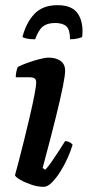

<svg xmlns="http://www.w3.org/2000/svg" viewBox="-20 -723 339 743"><path d="M149 0Q126 0 101 -8.5Q76 -17 58 -27.5Q40 -38 38 -45Q42 -59 51.5 -95Q61 -131 72.5 -177.5Q84 -224 95 -271Q106 -318 113 -354Q120 -390 120 -404Q120 -415 114 -419.5Q108 -424 91 -424H41Q41 -435 43.5 -446.5Q46 -458 49 -464Q62 -471 85.5 -479.5Q109 -488 132 -494Q155 -500 168 -500Q196 -500 214 -487.5Q232 -475 232 -449Q232 -432 223.5 -389Q215 -346 196 -269Q177 -192 145 -73L155 -66Q165 -76 179 -96Q193 -116 207.5 -138.5Q222 -161 232 -177Q241 -177 249.5 -172.5Q258 -168 261 -163Q255 -142 243 -114.5Q231 -87 214.5 -60.5Q198 -34 181 -17Q164 0 149 0ZM116 -571Q95 -571 82.5 -574Q70 -577 67 -580Q81 -635 113 -669Q145 -703 203 -703Q260 -703 282 -669Q304 -635 298 -580Q293 -577 280 -574Q267 -571 251 -571Q251 -608 237 -621Q223 -634 193 -634Q163 -634 146 -620.5Q129 -607 116 -571Z"/></svg>

Font: Texturina 72pt 72pt Regular
Style: Bold Italic
Weight: 700
Italic angle: -11°
Designer: Guillermo Torres Carreño
Foundry: Omnibus-Type
Version: Version 1.002; ttfautohint (v1.8.3)